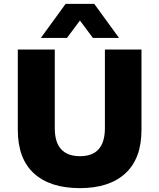

<svg xmlns="http://www.w3.org/2000/svg" viewBox="-20 -961 824 992"><path d="M393 11Q239 11 155.5 -65Q72 -141 72 -290V-705H263V-299Q263 -226 296 -190Q329 -154 393 -154Q458 -154 490 -190.5Q522 -227 522 -299V-705H711V-290Q711 -142 628 -65.5Q545 11 393 11ZM191 -765 319 -941H467L595 -765H460L393 -855L326 -765Z"/></svg>

Font: Nunito Sans 8pt Black
Style: Regular
Weight: 900
Version: Version 3.101;gftools[0.9.27]